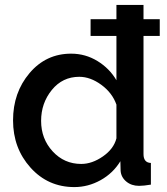

<svg xmlns="http://www.w3.org/2000/svg" viewBox="-20 -750 677 780"><path d="M629 -604H563V-124Q563 -89 593 -88V0Q564 5 545 5Q514 5 493 -12.5Q472 -30 470 -56L469 -95Q439 -46 388.5 -18Q338 10 282 10Q175 10 104 -69Q33 -148 33 -261Q33 -374 100 -453Q167 -532 269 -532Q327 -532 376 -502Q425 -472 453 -424V-604H348V-672H453V-730H563V-672H629ZM453 -188V-325Q436 -373 391.5 -405.5Q347 -438 302 -438Q234 -438 190.5 -384.5Q147 -331 147 -259Q147 -186 194 -135Q241 -84 310 -84Q354 -84 398 -114.5Q442 -145 453 -188Z"/></svg>

Font: Raleway-v4020 SemiBold
Style: Regular
Weight: 600
Designer: Matt McInerney, Pablo Impallari, Rodrigo Fuenzalida
Foundry: Matt McInerney, Pablo Impallari, Rodrigo Fuenzalida
Version: Version 4.020;PS 004.020;hotconv 1.0.88;makeotf.lib2.5.64775